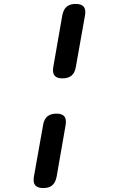

<svg xmlns="http://www.w3.org/2000/svg" viewBox="-20 -850 640 980"><path d="M367 -508Q362 -478 345 -464Q328 -450 299 -450Q270 -450 258.5 -464Q247 -478 252 -508L298 -772Q304 -802 320.5 -816Q337 -830 366 -830Q395 -830 407 -816Q419 -802 414 -772ZM269 52Q263 82 246.5 96Q230 110 201 110Q172 110 160 96Q148 82 153 52L200 -212Q205 -242 222 -256Q239 -270 268 -270Q297 -270 308.5 -256Q320 -242 315 -212Z"/></svg>

Font: Maple Mono SemiBold
Style: Italic
Weight: 600
Italic angle: -10°
Monospace: yes
Designer: subframe7536
Version: Version 7.000